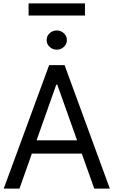

<svg xmlns="http://www.w3.org/2000/svg" viewBox="-20 -1111 669 1131"><path d="M94.7 0H2L269.5 -727.5H360.4L627 0H535.2L317.4 -612.3H311.5ZM128.9 -284.2H501V-206.1H128.9ZM314.5 -818.4Q290 -818.4 272.2 -835Q254.4 -851.6 254.9 -875Q254.4 -898.4 272.2 -915Q290 -931.6 314.5 -931.6Q338.9 -931.6 356.4 -915Q374 -898.4 374 -875Q374 -851.6 356.4 -835Q338.9 -818.4 314.5 -818.4ZM480.5 -1090.8V-1019.5H148.4V-1090.8Z"/></svg>

Font: Inter Tight
Style: Regular
Weight: 400
Designer: Rasmus Andersson
Foundry: rsms
Version: Version 3.002